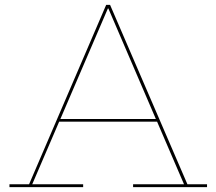

<svg xmlns="http://www.w3.org/2000/svg" viewBox="-20 -772 893 792"><path d="M834 -12V0H529V-12H739L628 -270H224L113 -12H323V0H19V-12H100L418 -752H434L753 -12ZM623 -281 427 -737H425L229 -281Z"/></svg>

Font: Hepta Slab Thin
Style: Regular
Weight: 250
Designer: Michael LaGattuta
Foundry: Michael LaGattuta
Version: Version 1.100; ttfautohint (v1.8) -l 8 -r 50 -G 200 -x 14 -D